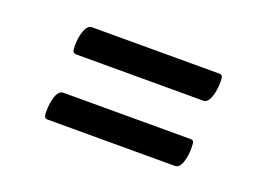

<svg xmlns="http://www.w3.org/2000/svg" viewBox="-53 -562 658 480"><g transform="rotate(20 276.5 -321.5)"><path d="M109.8 -372.1Q104.9 -372.1 102.3 -375.2Q99.6 -378.2 99.6 -391.4Q99.6 -415.1 106.1 -432.2Q112.5 -449.4 124.2 -449.4H462.6Q467.8 -449.4 470.3 -446.3Q472.7 -443.3 472.7 -431.1Q472.7 -407.4 466.3 -389.8Q459.9 -372.1 448.2 -372.1ZM98.8 -194.6Q93.9 -194.6 91.3 -197.6Q88.6 -200.7 88.6 -212.5Q88.6 -235.6 94.7 -253.4Q100.8 -271.1 113.2 -271.1H451.6Q456.8 -271.1 458.9 -267.9Q461 -264.7 461 -251.6Q461 -228.1 455 -211.4Q448.9 -194.6 437.2 -194.6Z"/></g></svg>

Font: Briem Hand Thin
Style: Regular
Weight: 100
Designer: Gunnlaugur SE Briem, Eben Sorkin
Foundry: Sorkin Type Co.
Version: Version 1.003